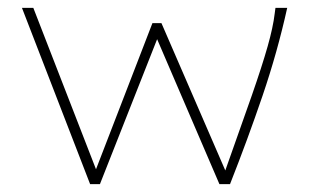

<svg xmlns="http://www.w3.org/2000/svg" viewBox="-20 -469 790 490"><path d="M210 1 36 -449H65L225 -37L369 -410H392L555 -34Q596 -149 622.5 -225Q649 -301 663 -350.5Q677 -400 681 -434L683 -449H713Q688 -336 650 -224.5Q612 -113 567 1H540L381 -369L235 1Z"/></svg>

Font: Inconsolata ExtraExpanded ExtraLight
Style: Regular
Weight: 200
Width: 8
Monospace: yes
Designer: Raph Levien, Cyreal, Brenton Simpson
Foundry: Raph Levien, Cyreal, Google
Version: Version 3.100; ttfautohint (v1.8.4.7-5d5b)